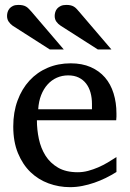

<svg xmlns="http://www.w3.org/2000/svg" viewBox="-20 -753 530 785"><path d="M456.1 -49.8Q435.1 -36.6 412.4 -25.4Q389.6 -14.2 365.5 -5.9Q341.3 2.4 316.4 7.3Q291.5 12.2 266.1 12.2Q220.7 12.2 178.7 -3.2Q136.7 -18.6 104.7 -49.3Q72.8 -80.1 53.5 -126.7Q34.2 -173.3 34.2 -235.8Q34.2 -294.4 51.8 -342Q69.3 -389.6 100.6 -423.6Q131.8 -457.5 174.8 -475.8Q217.8 -494.1 269 -494.1Q315.4 -494.1 350.6 -478.8Q385.7 -463.4 409.2 -436.3Q432.6 -409.2 444.3 -371.3Q456.1 -333.5 456.1 -289.1V-275.9Q456.1 -268.1 455.1 -261.2H130.9Q130.9 -223.1 138.9 -185.1Q147 -147 166 -116.7Q185.1 -86.4 217.3 -67.6Q249.5 -48.8 297.9 -48.8Q319.3 -48.8 340.3 -54.4Q361.3 -60.1 381.6 -68.8Q401.9 -77.6 420.4 -88.6Q439 -99.6 456.1 -110.8ZM356 -328.1Q356 -353 350.1 -374.3Q344.2 -395.5 332.3 -411.1Q320.3 -426.8 302 -435.8Q283.7 -444.8 258.8 -444.8Q233.9 -444.8 212.4 -435.3Q190.9 -425.8 174.6 -407.7Q158.2 -389.6 148.2 -364Q138.2 -338.4 136.2 -306.2H356ZM183.6 -550.8 31.7 -647.9Q22 -654.8 15.4 -664.6Q8.8 -674.3 8.8 -688Q8.8 -695.8 11.2 -703.9Q13.7 -711.9 19 -718.3Q24.4 -724.6 33.2 -728.8Q42 -732.9 54.7 -732.9Q65.4 -732.9 73 -731.2Q80.6 -729.5 86.4 -726.1Q92.3 -722.7 97.2 -717.5Q102.1 -712.4 107.9 -706.1L240.7 -550.8ZM379.9 -550.8 228 -647.9Q217.3 -654.8 210.4 -664.6Q203.6 -674.3 203.6 -688Q203.6 -695.8 206.1 -703.9Q208.5 -711.9 214.1 -718.3Q219.7 -724.6 228.8 -728.8Q237.8 -732.9 251 -732.9Q261.2 -732.9 268.6 -731.2Q275.9 -729.5 281.7 -726.1Q287.6 -722.7 292.5 -717.5Q297.4 -712.4 302.7 -706.1L435.5 -550.8Z"/></svg>

Font: Charis SIL
Style: Regular
Weight: 400
Foundry: SIL International
Version: Version 4.112